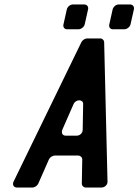

<svg xmlns="http://www.w3.org/2000/svg" viewBox="-20 -839 620 859"><path d="M56 0H125C135 0 147 -8 151 -17L199 -126C203 -135 215 -143 225 -143H330C340 -143 348 -135 348 -126L346 -17C346 -8 354 0 364 0H434C449 0 462 -13 461 -27L446 -650C446 -659 438 -667 429 -667H369C360 -667 348 -659 344 -650L41 -27C34 -13 41 0 56 0ZM259 -259 309 -373C319 -396 353 -396 352 -373L350 -259C350 -244 338 -232 323 -232H274C260 -232 253 -244 259 -259ZM485 -708H536C548 -708 561 -718 564 -730L579 -797C582 -809 574 -819 562 -819H511C499 -819 487 -809 484 -797L469 -730C466 -718 473 -708 485 -708ZM280 -708H331C343 -708 356 -718 359 -730L374 -797C377 -809 369 -819 357 -819H306C294 -819 282 -809 279 -797L264 -730C261 -718 268 -708 280 -708Z"/></svg>

Font: DIN Rundschrift
Style: MittelKursiv
Weight: 400
Version: Version 1.027